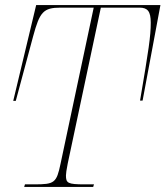

<svg xmlns="http://www.w3.org/2000/svg" viewBox="-20 -734 650 754"><path d="M75 0H346L349 -10H312C246 -10 239 -15 239 -45C239 -51 241 -68 246 -92L376 -704H528C560 -704 572 -689 572 -645C572 -591 564 -540 530 -339H540L610 -714H122L32 -338H42L110 -591C136 -687 150 -704 218 -704H348L218 -92C202 -15 194 -10 114 -10H78Z"/></svg>

Font: Noto Serif Display Thin
Style: Italic
Weight: 100
Italic angle: -12°
Designer: Monotype Design Team
Foundry: Monotype Imaging Inc.
Version: Version 2.009